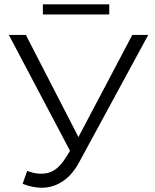

<svg xmlns="http://www.w3.org/2000/svg" viewBox="-20 -862 720 891"><path d="M106 -69Q157 -49 202 -59.5Q247 -70 285 -130L305 -162L21 -700H100L344 -226L594 -700H668L350 -114Q318 -53 274.5 -23Q231 7 182.5 9Q134 11 85 -9ZM179 -795V-842H487V-795Z"/></svg>

Font: Modern
Style: Small
Weight: 400
Designer: Julieta Ulanovsky
Foundry: Julieta Ulanovsky
Version: Version 8.000